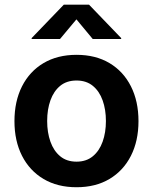

<svg xmlns="http://www.w3.org/2000/svg" viewBox="-20 -786 651 817"><path d="M305.7 10.7Q224.6 10.7 165.3 -24.4Q106 -59.6 73.7 -123Q41.5 -186.5 41.5 -270.5Q41.5 -355 73.7 -418.7Q106 -482.4 165.3 -517.6Q224.6 -552.7 305.7 -552.7Q386.7 -552.7 445.8 -517.6Q504.9 -482.4 537.1 -418.7Q569.3 -355 569.3 -270.5Q569.3 -186.5 537.1 -123Q504.9 -59.6 445.8 -24.4Q386.7 10.7 305.7 10.7ZM305.7 -98.1Q347.2 -98.1 375 -121.1Q402.8 -144 416.7 -183.1Q430.7 -222.2 430.7 -271Q430.7 -319.8 416.7 -358.9Q402.8 -397.9 375 -420.7Q347.2 -443.4 305.7 -443.4Q263.7 -443.4 236.1 -420.7Q208.5 -397.9 194.6 -359.1Q180.7 -320.3 180.7 -271Q180.7 -222.2 194.6 -183.1Q208.5 -144 236.1 -121.1Q263.7 -98.1 305.7 -98.1ZM235.4 -620.1H114.7V-624L251.5 -766.1H358.9L495.6 -624V-620.1H374.5L305.2 -703.6Z"/></svg>

Font: Inter
Style: 650
Weight: 650
Designer: Rasmus Andersson
Foundry: rsms
Version: Version 4.001;git-66647c0bb